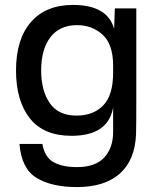

<svg xmlns="http://www.w3.org/2000/svg" viewBox="-20 -555 638 779"><path d="M533 -142Q533 -43 532 -11Q528 94 466.5 149Q405 204 292 204Q189 204 128 166.5Q67 129 59 29H152Q161 82 196.5 102.5Q232 123 292 123Q367 123 403 84Q439 45 439 -20V-119Q419 -4 270 -4Q157 -4 101 -75Q45 -146 45 -269Q45 -396 105.5 -465.5Q166 -535 276 -535Q416 -535 443 -438L446 -521H533ZM147 -269Q147 -187 182 -136.5Q217 -86 290 -86Q359 -86 399 -127.5Q439 -169 439 -260V-288Q439 -375 396.5 -414Q354 -453 293 -453Q222 -453 184.5 -404Q147 -355 147 -269Z"/></svg>

Font: Nacelle
Style: Regular
Weight: 400
Designer: Sora Sagano
Foundry: Sora Sagano
Version: Version 1.000;FEAKit 1.0